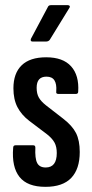

<svg xmlns="http://www.w3.org/2000/svg" viewBox="-20 -718 356 744"><path d="M156 6Q86 6 55.5 -32.5Q25 -71 31 -145Q31 -155 40 -155H109Q117 -155 117 -146Q115 -104 124 -86.5Q133 -69 157 -69Q200 -69 200 -125Q200 -149 191.5 -165Q183 -181 163 -197L93 -250Q63 -273 47.5 -303Q32 -333 32 -376Q32 -434 64 -465Q96 -496 159 -496Q224 -496 255.5 -461Q287 -426 283 -363Q283 -354 274 -354H206Q202 -354 199.5 -356Q197 -358 198 -365Q200 -392 191 -406.5Q182 -421 160 -421Q122 -421 122 -378Q122 -355 130.5 -340Q139 -325 158 -310L225 -258Q260 -231 274.5 -202.5Q289 -174 289 -129Q289 -63 256 -28.5Q223 6 156 6ZM106 -557Q101 -557 99.5 -560Q98 -563 100 -568L165 -690Q168 -698 177 -698H243Q248 -698 250 -694.5Q252 -691 248 -686L173 -564Q168 -557 158 -557Z"/></svg>

Font: Sofia Sans Extra Condensed SemiBold
Style: Regular
Weight: 600
Designer: Botio Nikoltchev, Ani Petrova
Foundry: lettersoup
Version: Version 4.101